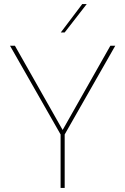

<svg xmlns="http://www.w3.org/2000/svg" viewBox="-20 -921 614 941"><path d="M277 -262 29 -697H53L287 -284L521 -697H545L297 -262V0H277ZM383 -901H405L297 -762H278Z"/></svg>

Font: Hanken Grotesk Thin
Style: Regular
Weight: 100
Designer: Alfredo Marco Pradil
Foundry: Hanken Design Co.
Version: Version 3.014